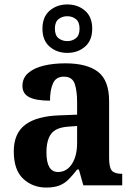

<svg xmlns="http://www.w3.org/2000/svg" viewBox="-20 -834 600 864"><path d="M188 10Q127 10 84.5 -29.5Q42 -69 42 -153Q42 -234 94 -273Q146 -312 250 -315L327 -318V-374Q327 -426 316 -457.5Q305 -489 267 -489Q232 -489 218.5 -459Q205 -429 205 -381Q143 -381 112 -396.5Q81 -412 81 -447Q81 -483 107 -505.5Q133 -528 176.5 -538.5Q220 -549 274 -549Q372 -549 421.5 -510.5Q471 -472 471 -378V-123Q471 -81 483 -66.5Q495 -52 527 -52H530V0H355L335 -71H327Q306 -44 288 -26Q270 -8 246.5 1Q223 10 188 10ZM241 -60Q280 -60 303.5 -96Q327 -132 327 -191V-267L286 -264Q231 -260 210 -231.5Q189 -203 189 -148Q189 -60 241 -60ZM283 -596Q236 -596 203.5 -624Q171 -652 171 -705Q171 -758 203.5 -786Q236 -814 283 -814Q330 -814 362.5 -786Q395 -758 395 -705Q395 -652 362.5 -624Q330 -596 283 -596ZM283 -649Q305 -649 321.5 -662Q338 -675 338 -705Q338 -735 321.5 -748Q305 -761 283 -761Q260 -761 243.5 -748Q227 -735 227 -705Q227 -675 243.5 -662Q260 -649 283 -649Z"/></svg>

Font: Noto Serif Thai SemiCondensed
Style: Bold
Weight: 700
Width: 4
Designer: Monotype Design Team
Foundry: Monotype Imaging Inc.
Version: Version 2.002; ttfautohint (v1.8.4.7-5d5b)